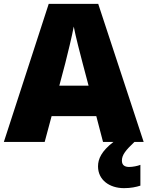

<svg xmlns="http://www.w3.org/2000/svg" viewBox="-20 -737 766 997"><path d="M515 0H569C507 48 489 88 489 127C489 197 548 240 624 240C660 240 687 234 709 227V119C695 125 668 130 651 130C628 130 613 121 613 97C613 67 633 43 678 0H726L490 -717H233L0 0H212L248 -134H480ZM409 -409 440 -292H288L319 -409C331 -456 354 -550 363 -599C372 -550 399 -447 409 -409Z"/></svg>

Font: Noto Sans Myanmar UI Black
Style: Regular
Weight: 900
Designer: Monotype Design Team
Foundry: Monotype Imaging Inc.
Version: Version 2.103